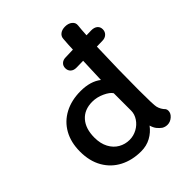

<svg xmlns="http://www.w3.org/2000/svg" viewBox="-230 -1008 1167 1167"><g transform="rotate(-45 353.5 -424.0)"><path d="M670 -682Q670 -661 655.5 -647.5Q641 -634 618 -634L570 -633Q563 -432 563 -265Q563 -138 568 -119Q575 -90 597 -68Q602 -61 602 -50Q602 -28 582 -10.5Q562 7 538 7Q518 7 502 -3Q487 -14 475.5 -28.5Q464 -43 457 -67Q432 -33 394.5 -12.5Q357 8 310 8Q234 8 174 -23Q114 -54 80 -113Q46 -172 46 -254Q46 -333 78.5 -391Q111 -449 170.5 -480.5Q230 -512 309 -512Q393 -512 444 -472L450 -631L391 -630Q368 -630 354.5 -642.5Q341 -655 341 -676Q341 -696 354.5 -708.5Q368 -721 390 -721L454 -723Q455 -760 459 -810Q460 -831 476.5 -843.5Q493 -856 519 -856Q547 -856 565 -841.5Q583 -827 580 -804Q577 -780 574 -726L616 -727Q641 -727 655.5 -715Q670 -703 670 -682ZM442 -360Q430 -380 391.5 -398Q353 -416 313 -416Q245 -416 206.5 -372.5Q168 -329 168 -252Q168 -201 187.5 -164.5Q207 -128 239.5 -109.5Q272 -91 310 -91Q344 -91 374.5 -107.5Q405 -124 423.5 -152Q442 -180 442 -210Z"/></g></svg>

Font: Mali SemiBold
Style: Regular
Weight: 600
Designer: Kitiyaporn Chalermlarp | Katatrad Aksorn Co.,Ltd.
Foundry: Cadson Demak Co.,Ltd.
Version: Version 1.000; ttfautohint (v1.6)